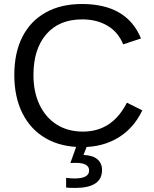

<svg xmlns="http://www.w3.org/2000/svg" viewBox="-20 -718 762 950"><path d="M390.6 -66.9Q535.2 -66.9 607.9 -210L684.1 -171.9Q641.6 -83 564.7 -36.6Q487.8 9.8 386.2 9.8Q281.7 9.8 206.5 -33.7Q131.3 -77.1 91.1 -157.5Q50.8 -237.8 50.8 -347.2Q50.8 -457 90.8 -535.6Q130.9 -614.3 206.1 -656.2Q281.2 -698.2 385.7 -698.2Q607.4 -698.2 677.7 -527.8L589.4 -498.5Q565.4 -558.6 512.5 -590.3Q459.5 -622.1 386.7 -622.1Q272.5 -622.1 209 -548.6Q145.5 -475.1 145.5 -347.2Q145.5 -263.2 175.5 -200Q205.6 -136.7 260.5 -101.8Q315.4 -66.9 390.6 -66.9ZM484.9 123.5Q484.9 211.9 351.1 211.9Q321.3 211.9 307.1 210V162.1Q331.5 165 349.1 165Q420.9 165 420.9 125.5Q420.9 87.9 356 87.9Q345.2 87.9 338.4 88.1Q331.5 88.4 328.1 88.9L359.9 0H412.1L393.1 48.8Q439 50.3 461.9 70.1Q484.9 89.8 484.9 123.5Z"/></svg>

Font: Arimo
Style: Regular
Weight: 400
Designer: Steve Matteson
Foundry: Monotype Imaging Inc.
Version: Version 1.33